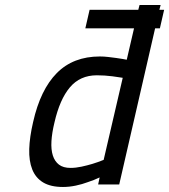

<svg xmlns="http://www.w3.org/2000/svg" viewBox="-20 -735 674 765"><path d="M337 -696H531L536 -715H620L615 -696H634L617 -622H598L455 0H371L377 -28Q354 -17 329 -9Q308 -1 282 4.5Q256 10 231 10Q182 10 152 -8Q122 -26 108.5 -60Q95 -94 96.5 -141.5Q98 -189 112 -249Q141 -378 206.5 -444Q272 -510 378 -510Q394 -510 411 -508Q428 -506 443 -504Q458 -502 469 -500Q480 -498 485 -497L514 -622H320ZM261 -66Q282 -66 305 -71Q328 -76 348 -82Q371 -89 393 -98L469 -425Q459 -427 428 -431Q397 -435 366 -435Q299 -435 258.5 -387Q218 -339 197 -247Q187 -206 185 -172.5Q183 -139 190.5 -115.5Q198 -92 215 -79Q232 -66 261 -66Z"/></svg>

Font: Panefresco 500wt
Style: Italic
Weight: 700
Foundry: Campivisivi & Chank Co
Version: Version 1.000